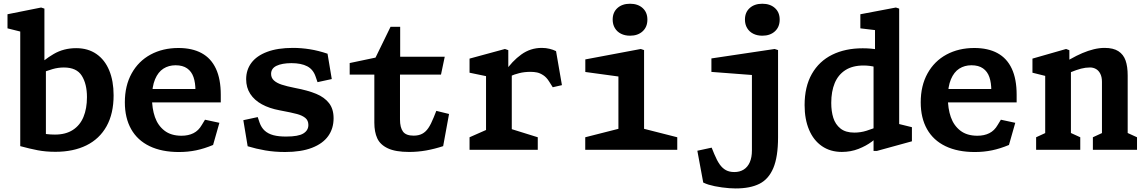

<svg xmlns="http://www.w3.org/2000/svg" viewBox="-20 -817 6240 1047"><path d="M90.4 -20.1V-676.5L122.4 -637L20.9 -662.4V-739.3L204.3 -776L222.2 -770V-441.9L230.3 -434.9V-33.6L121.9 -119.7Q159.2 -102.9 196.5 -93Q233.8 -83.1 279.8 -83.1Q338.1 -83.1 377.1 -108.3Q416.2 -133.5 435.2 -179.3Q454.2 -225.1 454.2 -287.4Q454.2 -358.9 426 -404Q397.9 -449 328.4 -449Q296.8 -449 266.7 -440.2Q236.6 -431.5 197.2 -415.6Q191.8 -413.1 185.8 -410.5L177.4 -448.2Q218.4 -490.8 272.8 -522.6Q327.2 -554.4 395.5 -554.4Q459.6 -554.4 505.6 -522.7Q551.7 -490.9 575.6 -433Q599.5 -375.2 599.5 -297.4Q599.5 -197.3 561 -128.4Q522.4 -59.4 451.1 -24.3Q379.8 10.8 282.2 10.8Q229.3 10.8 185.2 2.3Q141.1 -6.2 90.4 -20.1Z M660.8 -259.2Q660.8 -349.7 697.9 -416.6Q735 -483.6 801.3 -519.5Q867.7 -555.3 953.1 -555.3Q1027.7 -555.3 1079.2 -527.4Q1130.8 -499.5 1157.3 -442.8Q1183.9 -386 1183.9 -300.3V-258.5H797.1V-331.6H1063.5L1045.8 -304.7V-322.4Q1045.8 -365.9 1035.2 -396.5Q1024.6 -427.2 1000.5 -444.1Q976.5 -461.1 937.3 -461.1Q899.8 -461.1 871 -442.7Q842.2 -424.3 825.5 -384.6Q808.8 -344.9 808.8 -284.2Q808.8 -224.8 824.9 -178.6Q841 -132.4 876.9 -104.6Q912.8 -76.8 969.8 -76.8Q1007.2 -76.8 1035 -90.8Q1062.9 -104.8 1080.4 -135.5L1097.9 -164.2L1176.4 -147.3L1142 -26.5Q1094.6 -6.7 1049.8 2.7Q1005.1 12 955.9 12Q862.2 12 795.9 -19.9Q729.6 -51.8 695.2 -112.8Q660.8 -173.8 660.8 -259.2Z M1330.5 -19.5 1306.9 -161.6 1385.4 -178.5 1395.4 -148.8Q1405 -121.2 1423.5 -104.4Q1441.9 -87.6 1470.8 -79.8Q1499.7 -72.1 1540.9 -72.4Q1606.9 -72.3 1634.2 -89.2Q1661.6 -106 1661.6 -135.5Q1661.6 -160.2 1644.9 -173.9Q1628.2 -187.5 1599.8 -195.2Q1571.5 -203 1504.7 -215.5Q1448.8 -225.9 1408.1 -248.2Q1367.3 -270.5 1344.8 -304.9Q1322.3 -339.3 1322.3 -385.2Q1322.3 -436 1351 -474.5Q1379.8 -512.9 1436.9 -534.3Q1494.1 -555.8 1577.2 -555.8Q1623.4 -555.8 1669.6 -548.4Q1715.8 -541.1 1766.1 -524.1L1789.2 -385.9L1711.5 -369L1701 -399.5Q1687.6 -438.7 1655.1 -455.6Q1622.6 -472.6 1569.1 -472.7Q1517.6 -472.4 1488 -458.2Q1458.3 -444 1458.3 -414Q1458.3 -392.4 1473.8 -378.3Q1489.2 -364.2 1516.5 -355.3Q1543.8 -346.3 1589.2 -337.3Q1659.5 -324 1704.3 -305.3Q1749.2 -286.7 1774.1 -254.8Q1799.1 -222.9 1799.1 -172.1Q1799.1 -116.3 1769.8 -75.1Q1740.5 -33.9 1681.3 -11Q1622.1 11.9 1534.8 11.9Q1477.2 11.9 1426.5 3.2Q1375.8 -5.6 1330.5 -19.5Z M2021.3 -147.9V-433.2L2043.8 -410.2H1886.9V-473.2L2070.6 -511.9L2017.7 -482.2L2109.7 -670.9H2162.2V-484.4L2139.8 -507.5H2405.2L2384.8 -410.2H2139.3L2161.2 -433.2V-165.6Q2161.2 -121.8 2177.5 -99.5Q2193.8 -77.2 2236 -77.3Q2263 -77.4 2282.1 -87.4Q2301.2 -97.4 2315.7 -118.6Q2330.2 -139.8 2345 -176.7L2359.3 -212.5L2428.7 -195.5L2396.6 -20.1Q2349.7 -4.7 2303.9 3.5Q2258.1 11.6 2211.2 11.6Q2136.9 11.6 2095.1 -8.1Q2053.2 -27.8 2037.3 -62.6Q2021.3 -97.3 2021.3 -147.9Z M2540.5 -68.5 2663.6 -122.8 2630.4 -66.2V-434.6L2662.8 -395.1L2540.5 -420.5V-497.4L2733.5 -549.9L2751.8 -543.5V-441.9L2770.8 -434.9V-66.7L2738.2 -122.8L2912.5 -68.5V0H2540.5ZM2872.9 -425.2Q2839.6 -425.2 2811.8 -418.2Q2783.9 -411.2 2763.5 -401.8Q2743 -392.4 2716.8 -377.8L2733 -425.3Q2772.8 -483.9 2822.7 -519.8Q2872.6 -555.8 2934.3 -555.8Q2957.2 -555.8 2977 -550.8Q2996.8 -545.9 3012.2 -538.2L3044.3 -352.7L2994.2 -341.2L2974.8 -371.9Q2960.5 -395.2 2942.4 -406.9Q2924.2 -418.7 2908 -421.9Q2891.8 -425.2 2872.9 -425.2Z M3171.4 -68.5 3384.9 -122.8 3352.3 -66.7V-435L3384.3 -395.5L3171.8 -424.5V-493L3474.3 -549.9L3492.2 -543.9V-66.7L3459.7 -122.8L3673.2 -68.5V0H3171.4ZM3321 -710.1Q3321 -749.8 3347 -773.2Q3373 -796.6 3415.7 -796.6Q3458.3 -796.6 3484.3 -773.2Q3510.3 -749.8 3510.3 -710.1Q3510.3 -670 3484.3 -646.2Q3458.3 -622.3 3415.7 -622.3Q3387.7 -622.3 3366.3 -633.1Q3344.9 -643.8 3333 -663.8Q3321 -683.8 3321 -710.1Z M3843.6 189.8Q3828.8 185.2 3814.8 178.4L3782.7 5L3860.8 -11.9L3875 23Q3889.8 58.8 3904.8 79.8Q3919.7 100.7 3938.8 111Q3957.8 121.2 3984.6 121.2Q4014 121.2 4035.6 107.6Q4057.2 94 4068.8 67.5Q4080.3 40.9 4080.3 3.7V-445L4114.4 -405.5L3859.4 -424.9V-498.4L4204.4 -549.9L4222.8 -543.9V-67.9Q4222.8 38.2 4197.1 99.2Q4171.4 160.1 4121.2 185.3Q4071.1 210.6 3991.5 210.6Q3958.9 210.6 3917 205Q3875.2 199.4 3843.6 189.8ZM4042.3 -710.1Q4042.3 -749.8 4068.3 -773.2Q4094.3 -796.6 4137 -796.6Q4179.7 -796.6 4205.7 -773.2Q4231.7 -749.8 4231.7 -710.1Q4231.7 -670 4205.7 -646.2Q4179.7 -622.3 4137 -622.3Q4109 -622.3 4087.6 -633.1Q4066.2 -643.8 4054.3 -663.8Q4042.3 -683.8 4042.3 -710.1Z M4743.6 -496.3 4751.5 -509.1V-678.3L4773.6 -650.3L4671.6 -662.4V-739.3L4865.4 -776L4883.3 -770V-117.9L4861.7 -145.9L4952.8 -123.4V-46.5L4761.9 6H4743.6ZM4842.3 -529.2V-420.3L4827.5 -426.5Q4786.5 -442.5 4755.2 -451.2Q4723.8 -459.8 4688.8 -459.8Q4629.4 -459.8 4590.1 -434.7Q4550.8 -409.5 4531.8 -363.9Q4512.9 -318.3 4512.9 -255.7Q4512.9 -210.2 4524.1 -174.5Q4535.2 -138.8 4563.1 -116.3Q4591 -93.9 4638.6 -93.9Q4672.9 -93.9 4705.1 -104Q4737.2 -114 4781.3 -132.4L4789.7 -93.8Q4765.2 -67.7 4734.2 -44.6Q4703.3 -21.5 4661.3 -5Q4619.2 11.5 4570.6 11.5Q4507.8 11.5 4461.8 -20.3Q4415.8 -52.2 4391.7 -109.8Q4367.6 -167.3 4367.6 -243.8Q4367.6 -344.2 4407.1 -413.8Q4446.7 -483.3 4518 -518.5Q4589.4 -553.7 4684.2 -553.7Q4728.5 -553.7 4768 -546.6Q4807.5 -539.5 4842.3 -529.2Z M5000.8 -259.2Q5000.8 -349.7 5037.9 -416.6Q5075 -483.6 5141.3 -519.5Q5207.7 -555.3 5293.1 -555.3Q5367.7 -555.3 5419.2 -527.4Q5470.8 -499.5 5497.3 -442.8Q5523.9 -386 5523.9 -300.3V-258.5H5137.1V-331.6H5403.5L5385.8 -304.7V-322.4Q5385.8 -365.9 5375.2 -396.5Q5364.6 -427.2 5340.5 -444.1Q5316.5 -461.1 5277.3 -461.1Q5239.8 -461.1 5211 -442.7Q5182.2 -424.3 5165.5 -384.6Q5148.8 -344.9 5148.8 -284.2Q5148.8 -224.8 5164.9 -178.6Q5181 -132.4 5216.9 -104.6Q5252.8 -76.8 5309.8 -76.8Q5347.2 -76.8 5375 -90.8Q5402.9 -104.8 5420.4 -135.5L5437.9 -164.2L5516.4 -147.3L5482 -26.5Q5434.6 -6.7 5389.8 2.7Q5345.1 12 5295.9 12Q5202.2 12 5135.9 -19.9Q5069.6 -51.8 5035.2 -112.8Q5000.8 -173.8 5000.8 -259.2Z M5939.6 -68.5 6022.2 -106.6 5989.1 -50.4V-370.8Q5989.1 -396.8 5980.2 -414.5Q5971.4 -432.2 5956.7 -440.6Q5941.9 -449.1 5924.1 -449.1Q5899.5 -449.1 5874.8 -442.6Q5850.2 -436.1 5818.8 -423.2Q5803.6 -416.8 5787.6 -409.3V-477.8Q5797 -483.5 5801.7 -486.1Q5806.4 -488.7 5815.8 -494.2Q5850.7 -514 5882.2 -527.4Q5913.8 -540.8 5944.3 -548.3Q5974.8 -555.8 6003.6 -555.8Q6051 -555.8 6078.7 -537.9Q6106.3 -520 6117.9 -487.2Q6129.4 -454.5 6129.4 -405.2V-50.8L6096.8 -106.6L6180.3 -68.5V0H5939.6ZM5630.1 -68.5 5712.8 -106.6 5679.6 -50.4V-434.6L5712 -395.1L5610.1 -420.5V-497.4L5793.5 -549.9L5811.4 -543.2V-441.9L5819.9 -434.9V-50.8L5787.3 -106.6L5870.8 -68.5V0H5630.1Z"/></svg>

Font: Monaspace Xenon Var ExtraLight
Style: Regular
Weight: 200
Designer: Riley Cran and the Lettermatic Team
Version: Version 1.200 (Monaspace Xenon Var)